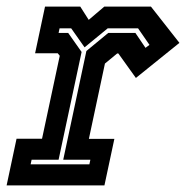

<svg xmlns="http://www.w3.org/2000/svg" viewBox="-30 -560 562 580"><path d="M-10 0 20 -141H97L150.5 -391.5L144.5 -399H76L106 -540H212.5L238 -500L285 -540H426L512 -430.5L380.5 -324.5L327.5 -398.5H324L287 -368L238.5 -140.5H315.5L285.5 0ZM62.5 -63.5H240L243 -77.5H161L231 -406L297 -460.5H379L409.5 -415.5L421.5 -424.5L387 -474.5H295.5L225.5 -417L185 -474.5H150L147 -460.5H176L216.5 -403L147 -77.5H65.5Z"/></svg>

Font: Tourney Condensed Regular
Style: Bold Italic
Weight: 700
Width: 3
Italic angle: -12°
Designer: Tyler Finck
Foundry: Etcetera Type Co
Version: Version 1.010; ttfautohint (v1.8.3)